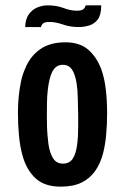

<svg xmlns="http://www.w3.org/2000/svg" viewBox="-20 -687 467 717"><path d="M207 10Q147 10 113.5 -20.5Q80 -51 65 -103Q55 -137 51 -179Q47 -221 47 -268Q47 -299 50 -328Q53 -357 58.5 -383Q64 -409 74 -431Q92 -476 129 -502.5Q166 -529 224 -529Q278 -529 309.5 -501.5Q341 -474 358 -429Q370 -396 375 -354Q380 -312 380 -264Q380 -222 376.5 -184Q373 -146 365 -115Q355 -76 335 -48Q315 -20 284 -5Q253 10 207 10ZM215 -76Q240 -76 252 -95Q264 -114 268 -146Q270 -161 271 -178Q272 -195 272 -214Q272 -233 272 -253Q271 -289 270.5 -320.5Q270 -352 266 -376Q261 -409 249 -427Q237 -445 215 -445Q201 -445 191.5 -438.5Q182 -432 175.5 -419.5Q169 -407 165 -390Q161 -373 158.5 -351.5Q156 -330 155.5 -306Q155 -282 155 -256Q155 -236 155.5 -217Q156 -198 157.5 -181Q159 -164 161 -148Q166 -115 178.5 -95.5Q191 -76 215 -76ZM133 -586H74Q75 -616 87.5 -633.5Q100 -651 119 -659Q138 -667 158 -667Q191 -667 217.5 -657Q244 -647 267 -647Q282 -647 289.5 -651.5Q297 -656 300 -667H358Q358 -632 345.5 -615Q333 -598 313.5 -592Q294 -586 274 -586Q242 -586 215 -595.5Q188 -605 165 -605Q150 -605 143 -601Q136 -597 133 -586Z"/></svg>

Font: Truculenta
Style: Bold
Weight: 700
Designer: Ivan Castro, Eva Sanz & Omnibus-Type Team
Foundry: Omnibus-Type
Version: Version 1.002